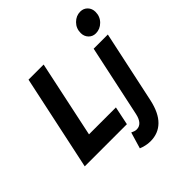

<svg xmlns="http://www.w3.org/2000/svg" viewBox="-251 -941 1311 1311"><g transform="rotate(-45 404.0 -286.0)"><path d="M10 0 157 -690H303L185 -134H445L417 0ZM634 -663Q634 -708 664.5 -738.5Q695 -769 735 -769Q767 -769 787.5 -747.5Q808 -726 808 -694Q808 -649 777.5 -618.5Q747 -588 706 -588Q675 -588 654.5 -609.5Q634 -631 634 -663ZM363 179 398 61Q408 66 418.5 69.5Q429 73 439 73Q493 73 510 -5L621 -525H758L646 -1Q624 99 574 148Q524 197 449 197Q425 197 402 191.5Q379 186 363 179Z"/></g></svg>

Font: Radio Canada Condensed
Style: Bold Italic
Weight: 700
Width: 3
Italic angle: -12°
Designer: Charles Daoud, Etienne Aubert Bonn, Alexandre Saumier Demers, Jacques Le Bailly
Foundry: Radio-Canada
Version: Version 2.104; ttfautohint (v1.8.4.7-5d5b);gftools[0.9.28.de